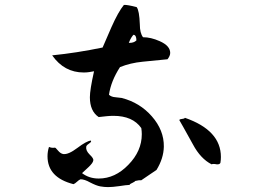

<svg xmlns="http://www.w3.org/2000/svg" viewBox="-20 -762 1040 784"><path d="M421 2Q406 2 389 -1Q373 -4 348 -17Q325 -30 309 -30Q303 -28 294.5 -20Q286 -12 280 -10Q174 -37 174 -124Q174 -143 180 -162Q192 -157 203 -159Q206 -161 217 -147Q227 -135 238 -133Q259 -130 296 -158Q333 -186 351 -188Q352 -187 352 -185Q352 -181 342 -174.5Q332 -168 332 -162Q330 -147 346 -131Q363 -115 361 -107Q360 -101 355.5 -95Q351 -89 343 -81L315 -55Q344 -33 383 -33Q450 -33 504 -89Q559 -145 559 -214Q559 -220 558.5 -226Q558 -232 557 -239Q522 -289 443 -289Q430 -289 415 -287.5Q400 -286 383 -284Q347 -308 347 -365Q347 -395 364 -471Q354 -469 343.5 -467.5Q333 -466 322 -466Q242 -466 193 -536Q243 -541 294.5 -549Q346 -557 399 -568L435 -651Q463 -714 486 -742Q499 -743 538 -733Q549 -719 551 -662Q551 -627 564 -610Q596 -610 632 -594Q675 -575 675 -546Q675 -534 664 -520Q613 -515 562.5 -510Q512 -505 470 -488Q433 -431 425 -375Q435 -366 451 -365Q477 -362 477 -362Q551 -343 600 -287Q650 -230 649 -163Q648 -115 619 -68Q609 -61 593 -50.5Q577 -40 557 -26Q548 -27 532 -23Q532 -21 522 -16Q518 -14 514 -12Q510 -10 509 -7Q502 -7 491.5 -5.5Q481 -4 467 -2Q453 0 441.5 1Q430 2 421 2ZM844 -91Q799 -114 768 -172Q742 -219 728 -244Q714 -269 712 -272Q715 -276 724 -276.5Q733 -277 735 -281Q882 -230 882 -121Q882 -115 881.5 -109Q881 -103 880 -97Q877 -90 865 -91Q850 -94 844 -91ZM506 -587Q526 -586 537 -597Q537 -619 525 -620Q521 -616 516 -608Q511 -600 506 -587Z"/></svg>

Font: Yuji Hentaigana Akari
Style: Regular
Weight: 400
Designer: Kataoka Yuji
Foundry: Kinuta Font Factory
Version: Version 3.002